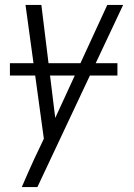

<svg xmlns="http://www.w3.org/2000/svg" viewBox="-20 -540 540 775"><path d="M68 215Q80 186 93 157.5Q106 129 119 100L157 20L83 -520H147L203 -64L413 -520H477L131 215ZM20 -235V-285H454V-235Z"/></svg>

Font: Iosevka Light Oblique
Style: Regular
Weight: 300
Italic angle: -9°
Monospace: yes
Designer: Belleve Invis
Foundry: Belleve Invis
Version: Version 32.5.0; ttfautohint (v1.8.4)